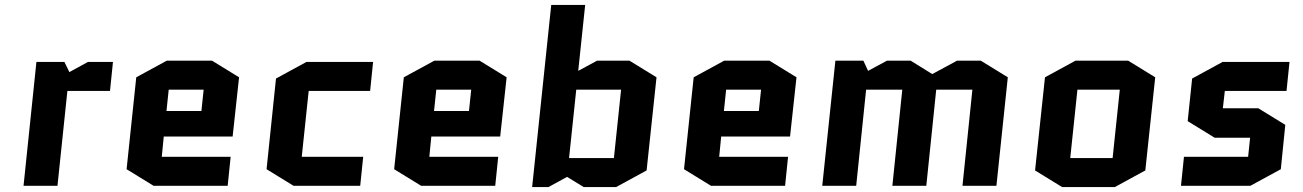

<svg xmlns="http://www.w3.org/2000/svg" viewBox="-20 -750 5258 775"><path d="M424 -383H252L212 0H75L127 -500H240L260 -459L335 -500H436Z M911 -117 899 0H600L491 -67L530 -438L653 -505H836L945 -438L919 -199H641L633 -117ZM661 -388 652 -302H793L802 -388Z M1226 -383 1198 -117H1446L1434 0H1165L1056 -67L1094 -433L1217 -500H1486L1474 -383Z M1991 -117 1979 0H1680L1571 -67L1610 -438L1733 -505H1916L2025 -438L1999 -199H1721L1713 -117ZM1741 -388 1732 -302H1873L1882 -388Z M2390 -505H2521L2630 -438L2590 -62L2467 5H2336L2269 -36L2194 5H2128L2205 -730H2342L2314 -464ZM2306 -388 2277 -112H2458L2487 -388Z M3161 -117 3149 0H2850L2741 -67L2780 -438L2903 -505H3086L3195 -438L3169 -199H2891L2883 -117ZM2911 -388 2902 -302H3043L3052 -388Z M4048 -438 4002 0H3865L3905 -388H3759L3719 0H3582L3622 -388H3476L3436 0H3299L3352 -505H3465L3484 -464L3560 -505H3656L3743 -451L3843 -505H3939Z M4603 -62 4480 5H4267L4158 -62L4198 -438L4321 -505H4534L4643 -438ZM4329 -388 4300 -112H4471L4500 -388Z M5168 -246 5150 -67 5027 0H4747L4759 -117H5018L5026 -194H4883L4774 -261L4792 -433L4915 -500H5185L5173 -383H4924L4916 -313H5059Z"/></svg>

Font: Quantico
Style: Bold Italic
Weight: 700
Italic angle: -12°
Designer: Matt Desmond
Foundry: MADtype
Version: Version 2.002